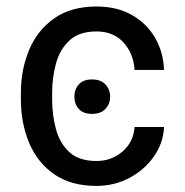

<svg xmlns="http://www.w3.org/2000/svg" viewBox="-20 -573 580 602"><path d="M282.7 9.9Q201.7 9.9 149.1 -27.2Q96.6 -64.3 71 -125.9Q45.5 -187.5 45.5 -261.4V-281.2Q45.5 -355.1 71.4 -416.7Q97.3 -478.3 149.9 -515.4Q202.4 -552.6 282.7 -552.6Q345.9 -552.6 392.6 -526.5Q439.3 -500.4 465.7 -455.4Q492.2 -410.5 494.3 -353.7H402Q398.8 -404.8 367.4 -439.6Q335.9 -474.4 282.7 -474.4Q228 -474.4 197.8 -446.2Q167.6 -418 155.5 -373.8Q143.5 -329.5 143.5 -281.2V-261.4Q143.5 -213.1 155.2 -168.9Q166.9 -124.6 197.1 -96.4Q227.3 -68.2 282.7 -68.2Q329.5 -68.2 364.2 -98Q398.8 -127.8 402 -174.7H494.3Q492.2 -125 462.9 -82.9Q433.6 -40.8 386.2 -15.4Q338.8 9.9 282.7 9.9ZM268.5 -215.9Q240.8 -215.9 226.9 -231.7Q213.1 -247.5 213.1 -269.9Q213.1 -292.3 226.9 -308.1Q240.8 -323.9 268.5 -323.9Q296.2 -323.9 310.7 -308.1Q325.3 -292.3 325.3 -269.9Q325.3 -247.5 310.7 -231.7Q296.2 -215.9 268.5 -215.9Z"/></svg>

Font: Linik Sans
Style: Regular
Weight: 400
Designer: Rasmus Andersson (font), Marc Monis (original base), Kil Hyung-jin (Pretendard portions), Cristiano Sobral (main changes
Foundry: rsms
Version: Version 3.018;May 31, 2022;FontCreator 14.0.0.2814 64-bit; t